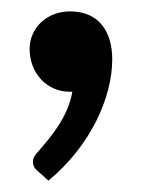

<svg xmlns="http://www.w3.org/2000/svg" viewBox="-20 -157 259 337"><path d="M107 4C99 51 65 88 47 109C42 114 38 120 38 125C37 132 40 138 46 143L65 160C139 99 177 14 177 -53C177 -101 154 -137 103 -137C62 -137 32 -108 32 -71C32 -28 63 4 102 4Z"/></svg>

Font: Bithumb Trading Sans Medium
Style: Regular
Weight: 500
Designer: Ham Hyungwon
Foundry: Bithumb
Version: Version 1.200;FEAKit 1.0